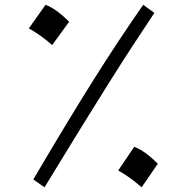

<svg xmlns="http://www.w3.org/2000/svg" viewBox="-20 -776 779 802"><path d="M119.1 -26.4 165.9 6.4Q250.9 -133 316.6 -239.5Q382.3 -346.1 435.1 -430Q488 -513.8 533.8 -584.2Q579.7 -654.6 624.8 -722L578.1 -755.9Q527.6 -683.2 478 -608.6Q428.4 -533.9 374.6 -448.6Q320.8 -363.2 258.3 -260Q195.8 -156.7 119.1 -26.4ZM170.2 -755.9 100.5 -657.5Q126 -643.1 150.1 -625.9Q174.2 -608.7 197.9 -587.7L268.7 -685.1Q214.6 -739.6 170.2 -755.9ZM540.7 -162.8 473.8 -63.8Q498.4 -50.3 522.7 -32.7Q547 -15.1 571.6 6.4L639.1 -92Q585 -146.4 540.7 -162.8Z"/></svg>

Font: Pinar FD VF
Style: Regular
Weight: 300
Designer: Amin Abedi
Version: Version 2.000